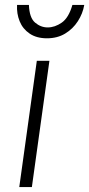

<svg xmlns="http://www.w3.org/2000/svg" viewBox="-20 -757 361 777"><path d="M58 0 129 -511H180L109 0ZM170 -602Q128 -602 100 -621Q72 -640 59.5 -671Q47 -702 49 -737H97Q99 -685 122 -665.5Q145 -646 173 -646Q202 -646 230 -665.5Q258 -685 273 -737H321Q315 -702 295 -671Q275 -640 243.5 -621Q212 -602 170 -602Z"/></svg>

Font: Chivo Medium Thin
Style: Italic
Weight: 250
Italic angle: -8.05°
Version: Version 2.002